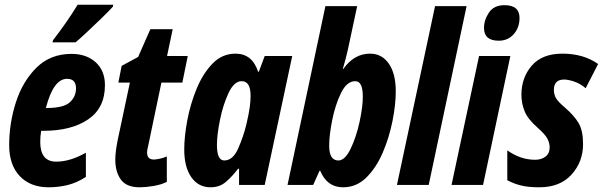

<svg xmlns="http://www.w3.org/2000/svg" viewBox="-20 -786 2562 816"><path d="M301 -606Q317 -619 349 -649Q381 -679 413 -710Q445 -741 460 -758L461 -766H310Q267 -695 206 -616L203 -606ZM345 -34V-137Q278 -99 219 -99Q151 -99 151 -183Q151 -207 155 -230H164Q283 -230 354.5 -278.5Q426 -327 426 -424Q426 -486 386.5 -521.5Q347 -557 284 -557Q194 -557 135 -498.5Q76 -440 47.5 -351Q19 -262 19 -169Q19 -85 64 -37.5Q109 10 187 10Q228 10 267 0.5Q306 -9 345 -34ZM265 -451Q303 -451 303 -411Q303 -375 276.5 -351Q250 -327 178 -327H175Q207 -451 265 -451Z M689 -13V-121Q673 -114 657 -111Q641 -108 634 -108Q605 -108 605 -138Q605 -145 607 -154Q609 -163 611 -172L666 -435H755L778 -548H690L714 -662H619L567 -544L497 -506L483 -435H532L480 -190Q470 -140 470 -107Q470 -56 493.5 -23Q517 10 574 10Q599 10 632 4.5Q665 -1 689 -13Z M902 -170Q902 -213 915 -277Q928 -341 951.5 -391Q975 -441 1007 -441Q1045 -441 1045 -379Q1045 -358 1041.5 -331Q1038 -304 1027 -257Q1015 -207 992.5 -155.5Q970 -104 933 -104Q902 -104 902 -170ZM992 -69H996V0H1105L1222 -548H1105L1080 -481H1077Q1052 -558 981 -558Q924 -558 883 -515.5Q842 -473 815.5 -408.5Q789 -344 776 -274.5Q763 -205 763 -151Q763 -76 793 -33Q823 10 875 10Q913 10 939.5 -12.5Q966 -35 992 -69Z M1662 -398Q1662 -473 1632.5 -515.5Q1603 -558 1553 -558Q1485 -558 1439 -493H1437Q1451 -541 1458 -573L1498 -760H1363L1202 0H1311L1338 -60H1341Q1370 10 1438 10Q1495 10 1537 -31.5Q1579 -73 1606.5 -137Q1634 -201 1648 -271Q1662 -341 1662 -398ZM1379 -167Q1379 -211 1392 -276Q1405 -341 1429.5 -391Q1454 -441 1490 -441Q1522 -441 1522 -375Q1522 -332 1508 -267.5Q1494 -203 1470 -153.5Q1446 -104 1418 -104Q1379 -104 1379 -167Z M1802 0 1963 -760H1829L1667 0Z M2188 -710Q2188 -764 2124 -764Q2079 -764 2058 -732.5Q2037 -701 2037 -667Q2037 -613 2100 -613Q2139 -613 2163.5 -641Q2188 -669 2188 -710ZM2033 0 2149 -548H2016L1899 0Z M2458 -174Q2458 -231 2439 -263Q2420 -295 2383 -327Q2350 -355 2342 -370.5Q2334 -386 2334 -404Q2334 -448 2378 -448Q2394 -448 2420 -439.5Q2446 -431 2469 -411L2522 -514Q2460 -558 2370 -558Q2284 -558 2240 -507Q2196 -456 2196 -383Q2196 -347 2209.5 -313.5Q2223 -280 2264 -244Q2297 -215 2306.5 -196.5Q2316 -178 2316 -160Q2316 -134 2298.5 -120.5Q2281 -107 2254 -107Q2192 -107 2136 -147V-20Q2162 -6 2193 2Q2224 10 2272 10Q2360 10 2409 -44Q2458 -98 2458 -174Z"/></svg>

Font: Noto Sans UI Condensed ExtraBold
Style: Italic
Weight: 800
Width: 3
Designer: Monotype Design Team
Foundry: Monotype Imaging Inc.
Version: 1.001